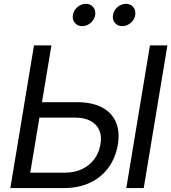

<svg xmlns="http://www.w3.org/2000/svg" viewBox="-20 -959 873 979"><path d="M170.9 -438H373Q448.7 -438 499 -411.9Q549.3 -385.7 570.6 -337.4Q591.8 -289.1 581.1 -223.1Q569.8 -154.8 533.2 -104.5Q496.6 -54.2 438.5 -27.1Q380.4 0 304.7 0H32.7L153.3 -727.5H242.2L134.3 -78.6H310.5Q358.9 -78.6 397 -96.2Q435.1 -113.8 460 -146.2Q484.9 -178.7 492.2 -222.7Q499.5 -265.1 486.1 -295.7Q472.7 -326.2 441.2 -342.8Q409.7 -359.4 360.8 -359.4H158.2ZM833.5 -727.5 712.9 0H624L744.6 -727.5ZM603.5 -825.7Q579.6 -825.7 565.9 -842.3Q552.2 -858.9 556.2 -882.3Q559.6 -906.2 579.1 -922.9Q598.6 -939.5 622.1 -939.5Q646 -939.5 659.7 -922.9Q673.3 -906.2 669.4 -882.3Q666 -858.9 646.5 -842.3Q627 -825.7 603.5 -825.7ZM398.9 -825.7Q375.5 -825.7 361.6 -842.3Q347.7 -858.9 351.6 -882.3Q355.5 -906.2 375 -922.9Q394.5 -939.5 417.5 -939.5Q441.4 -939.5 455.3 -922.9Q469.2 -906.2 465.3 -882.3Q461.4 -858.9 442.1 -842.3Q422.9 -825.7 398.9 -825.7Z"/></svg>

Font: Inter 28pt
Style: Italic
Weight: 400
Italic angle: -9.3988°
Designer: Rasmus Andersson
Foundry: rsms
Version: Version 4.001;git-66647c0bb